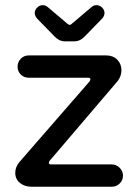

<svg xmlns="http://www.w3.org/2000/svg" viewBox="-20 -710 526 731"><path d="M186.5 -572.3 120.1 -640.6Q112.3 -650.4 112.3 -661.1Q112.3 -671.9 121.6 -681.2Q130.9 -690.4 142.6 -690.4Q153.3 -690.4 161.1 -683.6L237.3 -619.1Q243.2 -615.2 245.1 -615.2Q249 -615.2 252.9 -619.1L329.1 -683.6Q336.9 -690.4 347.7 -690.4Q359.4 -690.4 368.7 -681.2Q377.9 -671.9 377.9 -661.1Q377.9 -650.4 370.1 -640.6L303.7 -572.3Q285.2 -552.7 263.7 -552.7H226.6Q205.1 -552.7 186.5 -572.3ZM38.1 -51.8Q38.1 -74.2 53.7 -92.8L321.3 -400.4Q324.2 -405.3 324.2 -408.2Q324.2 -414.1 315.4 -414.1H88.9Q71.3 -414.1 59.1 -426.3Q46.9 -438.5 46.9 -456.1Q46.9 -473.6 59.1 -486.3Q71.3 -499 88.9 -499H384.8Q410.2 -499 426.3 -482.9Q442.4 -466.8 442.4 -442.4Q442.4 -420.9 428.7 -402.3L168.9 -97.7Q166 -93.8 166 -89.8Q166 -84 174.8 -84H405.3Q422.9 -84 435.5 -71.3Q448.2 -58.6 448.2 -41Q448.2 -23.4 435.5 -11.2Q422.9 1 405.3 1H100.6Q73.2 1 55.7 -13.7Q38.1 -28.3 38.1 -51.8Z"/></svg>

Font: KTXP_ComRound
Style: Medium
Weight: 500
Version: Version 1.01;May 16, 2022;FontCreator 13.0.0.2683 64-bit